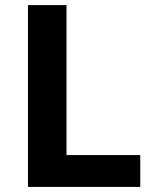

<svg xmlns="http://www.w3.org/2000/svg" viewBox="-20 -734 605 754"><path d="M89.8 0V-713.9H241.2V-125H530.8V0Z"/></svg>

Font: Sahel FD
Style: Bold-FD
Weight: 700
Foundry: Saber Rastikerdar (saber.rastikerdar@gmail.com)
Version: Version 3.3.0